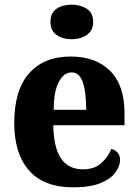

<svg xmlns="http://www.w3.org/2000/svg" viewBox="-20 -792 589 822"><path d="M294 10Q167 10 104 -62.5Q41 -135 41 -265Q41 -406 104.5 -478Q168 -550 283 -550Q390 -550 451.5 -488.5Q513 -427 513 -308V-256H208Q210 -158 242 -112.5Q274 -67 335 -67Q383 -67 412.5 -92.5Q442 -118 457 -155Q473 -150 483.5 -138.5Q494 -127 494 -108Q494 -81 474 -53.5Q454 -26 410 -8Q366 10 294 10ZM349 -322Q349 -398 334.5 -440Q320 -482 287 -482Q253 -482 231.5 -441Q210 -400 210 -322ZM287 -624Q248 -624 222 -642.5Q196 -661 196 -698Q196 -737 222 -754.5Q248 -772 287 -772Q324 -772 351.5 -754.5Q379 -737 379 -698Q379 -661 351.5 -642.5Q324 -624 287 -624Z"/></svg>

Font: Noto Serif Khmer SemiCondensed ExtraBold
Style: Regular
Weight: 800
Width: 4
Designer: Danh Hong and the Monotype Design Team
Foundry: Monotype Imaging Inc.
Version: Version 2.004